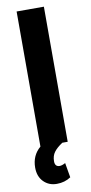

<svg xmlns="http://www.w3.org/2000/svg" viewBox="-101 -751 472 995"><g transform="rotate(-10 135.5 -253.0)"><path d="M17.6 103Q17.6 39.1 63.5 0V-710.9H207V0H178.7Q148.4 20 134.3 39.1Q119.6 58.6 119.6 87.4Q119.6 116.2 144.5 116.2Q156.7 116.2 174.8 106.4L188 183.6Q156.2 205.1 114.3 205.1Q72.3 205.1 44.9 177.2Q17.6 149.4 17.6 103Z"/></g></svg>

Font: RobotoCondensed-Bold
Style: Bold
Weight: 700
Designer: Google
Version: Version 2.001240; 2014